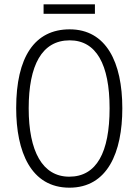

<svg xmlns="http://www.w3.org/2000/svg" viewBox="-20 -953 642 890"><path d="M420 -933H182V-889H420ZM547 -451C547 -665 472 -817 303 -817C140 -817 55 -688 55 -452C55 -250 123 -83 302 -83C478 -83 547 -246 547 -451ZM113 -451C113 -650 174 -766 303 -766C426 -766 488 -655 488 -451C488 -247 428 -134 301 -134C177 -134 113 -251 113 -451Z"/></svg>

Font: Noto Sans Kannada UI Condensed Light
Style: Regular
Weight: 300
Width: 3
Designer: Jelle Bosma - Monotype Design Team
Foundry: Monotype Imaging Inc.
Version: Version 2.005